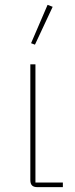

<svg xmlns="http://www.w3.org/2000/svg" viewBox="-20 -771 309 791"><path d="M239 -19V0H134Q119 0 112 -7Q105 -14 105 -29V-506H126V-19ZM197 -743 124 -587 108 -593 176 -751Z"/></svg>

Font: IBM Plex Sans Thin
Style: Regular
Weight: 250
Designer: Mike Abbink, Paul van der Laan, Pieter van Rosmalen
Foundry: Bold Monday
Version: Version 3.201